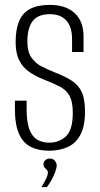

<svg xmlns="http://www.w3.org/2000/svg" viewBox="-20 -611 409 786"><path d="M180 6Q138 6 106.5 -9.5Q75 -25 58 -62.5Q41 -100 41 -167V-199Q53 -199 65.5 -199Q78 -199 89 -199V-164Q89 -111 100.5 -81Q112 -51 133 -39Q154 -27 181 -27Q223 -27 250.5 -53.5Q278 -80 278 -149Q278 -195 264.5 -219Q251 -243 224 -257Q197 -271 158 -286Q126 -299 100 -316.5Q74 -334 59 -363.5Q44 -393 44 -439Q44 -490 58 -524Q72 -558 103 -574.5Q134 -591 184 -591Q249 -591 285.5 -557.5Q322 -524 322 -462V-398Q310 -398 298.5 -398Q287 -398 275 -398V-451Q275 -501 251.5 -527Q228 -553 184 -553Q136 -553 114 -525Q92 -497 92 -441Q92 -400 108 -376.5Q124 -353 148.5 -340Q173 -327 201 -316Q246 -299 274 -280.5Q302 -262 315 -233.5Q328 -205 328 -154Q328 -94 309 -59Q290 -24 257 -9Q224 6 180 6ZM150 155Q160 138 168 122Q176 106 176 94Q176 88 171.5 84Q167 80 162.5 75Q158 70 158 61Q158 52 165.5 45Q173 38 184 38Q197 38 204.5 47Q212 56 212 66Q212 77 206 93Q200 109 191 125.5Q182 142 172 155Z"/></svg>

Font: Alumni Sans Thin Light
Style: Regular
Weight: 300
Version: Version 1.018